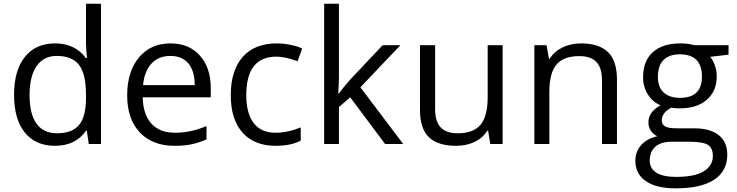

<svg xmlns="http://www.w3.org/2000/svg" viewBox="-20 -780 3990 1040"><path d="M450.2 -71.8H445.8Q389.6 9.8 277.8 9.8Q172.9 9.8 114.5 -62Q56.2 -133.8 56.2 -266.1Q56.2 -398.4 114.7 -471.7Q173.3 -544.9 277.8 -544.9Q386.7 -544.9 444.8 -465.8H451.2L447.8 -504.4L445.8 -542V-759.8H526.9V0H460.9ZM288.1 -58.1Q371.1 -58.1 408.4 -103.3Q445.8 -148.4 445.8 -249V-266.1Q445.8 -379.9 408 -428.5Q370.1 -477.1 287.1 -477.1Q215.8 -477.1 178 -421.6Q140.1 -366.2 140.1 -265.1Q140.1 -162.6 177.7 -110.4Q215.3 -58.1 288.1 -58.1Z M924.8 9.8Q806.2 9.8 737.5 -62.5Q668.9 -134.8 668.9 -263.2Q668.9 -392.6 732.7 -468.8Q796.4 -544.9 903.8 -544.9Q1004.4 -544.9 1063 -478.8Q1121.6 -412.6 1121.6 -304.2V-252.9H752.9Q755.4 -158.7 800.5 -109.9Q845.7 -61 927.7 -61Q1014.2 -61 1098.6 -97.2V-24.9Q1055.7 -6.3 1017.3 1.7Q979 9.8 924.8 9.8ZM902.8 -477.1Q838.4 -477.1 800 -435.1Q761.7 -393.1 754.9 -318.8H1034.7Q1034.7 -395.5 1000.5 -436.3Q966.3 -477.1 902.8 -477.1Z M1473.6 9.8Q1357.4 9.8 1293.7 -61.8Q1230 -133.3 1230 -264.2Q1230 -398.4 1294.7 -471.7Q1359.4 -544.9 1479 -544.9Q1517.6 -544.9 1556.2 -536.6Q1594.7 -528.3 1616.7 -517.1L1591.8 -448.2Q1564.9 -459 1533.2 -466.1Q1501.5 -473.1 1477.1 -473.1Q1314 -473.1 1314 -265.1Q1314 -166.5 1353.8 -113.8Q1393.6 -61 1471.7 -61Q1538.6 -61 1608.9 -89.8V-18.1Q1555.2 9.8 1473.6 9.8Z M1815.9 -273.9Q1836.9 -303.7 1879.9 -352.1L2052.7 -535.2H2148.9L1932.1 -307.1L2164.1 0H2065.9L1877 -252.9L1815.9 -200.2V0H1735.8V-759.8H1815.9V-356.9Q1815.9 -330.1 1812 -273.9Z M2336.9 -535.2V-188Q2336.9 -122.6 2366.7 -90.3Q2396.5 -58.1 2460 -58.1Q2543.9 -58.1 2582.8 -104Q2621.6 -149.9 2621.6 -253.9V-535.2H2702.6V0H2635.7L2624 -71.8H2619.6Q2594.7 -32.2 2550.5 -11.2Q2506.3 9.8 2449.7 9.8Q2352.1 9.8 2303.5 -36.6Q2254.9 -83 2254.9 -185.1V-535.2Z M3240.7 0V-346.2Q3240.7 -411.6 3210.9 -443.8Q3181.2 -476.1 3117.7 -476.1Q3033.7 -476.1 2994.6 -430.7Q2955.6 -385.3 2955.6 -280.8V0H2874.5V-535.2H2940.4L2953.6 -461.9H2957.5Q2982.4 -501.5 3027.3 -523.2Q3072.3 -544.9 3127.4 -544.9Q3224.1 -544.9 3272.9 -498.3Q3321.8 -451.7 3321.8 -349.1V0Z M3926.3 -535.2V-483.9L3827.1 -472.2Q3840.8 -455.1 3851.6 -427.5Q3862.3 -399.9 3862.3 -365.2Q3862.3 -286.6 3808.6 -239.7Q3754.9 -192.9 3661.1 -192.9Q3637.2 -192.9 3616.2 -196.8Q3564.5 -169.4 3564.5 -127.9Q3564.5 -106 3582.5 -95.5Q3600.6 -85 3644.5 -85H3739.3Q3826.2 -85 3872.8 -48.3Q3919.4 -11.7 3919.4 58.1Q3919.4 147 3848.1 193.6Q3776.9 240.2 3640.1 240.2Q3535.2 240.2 3478.3 201.2Q3421.4 162.1 3421.4 90.8Q3421.4 42 3452.6 6.3Q3483.9 -29.3 3540.5 -42Q3520 -51.3 3506.1 -70.8Q3492.2 -90.3 3492.2 -116.2Q3492.2 -145.5 3507.8 -167.5Q3523.4 -189.5 3557.1 -210Q3515.6 -227.1 3489.5 -268.1Q3463.4 -309.1 3463.4 -361.8Q3463.4 -449.7 3516.1 -497.3Q3568.8 -544.9 3665.5 -544.9Q3707.5 -544.9 3741.2 -535.2ZM3499.5 89.8Q3499.5 133.3 3536.1 155.8Q3572.8 178.2 3641.1 178.2Q3743.2 178.2 3792.2 147.7Q3841.3 117.2 3841.3 64.9Q3841.3 21.5 3814.5 4.6Q3787.6 -12.2 3713.4 -12.2H3616.2Q3561 -12.2 3530.3 14.2Q3499.5 40.5 3499.5 89.8ZM3543.5 -363.8Q3543.5 -307.6 3575.2 -278.8Q3606.9 -250 3663.6 -250Q3782.2 -250 3782.2 -365.2Q3782.2 -485.8 3662.1 -485.8Q3605 -485.8 3574.2 -455.1Q3543.5 -424.3 3543.5 -363.8Z"/></svg>

Font: f02698313
Style: Regular
Weight: 400
Foundry: Ascender Corporation
Version: Version 1.10